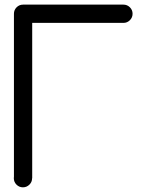

<svg xmlns="http://www.w3.org/2000/svg" viewBox="-20 -801 626 821"><path d="M39.6 -45.4V-742.2Q39.6 -758.3 51 -769.8Q62.5 -781.2 78.6 -781.2H507.8Q523.9 -781.2 535.4 -769.8Q546.9 -758.3 546.9 -742.2Q546.9 -726.1 535.4 -714.6Q523.9 -703.1 507.8 -703.1H117.7V-38.6H117.2Q117.2 -22.9 106 -11.7Q94.2 0 78.1 0Q62 0 50.5 -11.5Q39.1 -22.9 39.1 -39.1Q39.1 -42.5 39.6 -45.4Z"/></svg>

Font: Comfortaa
Style: Regular
Weight: 400
Designer: Johan Aakerlund
Foundry: Johan Aakerlund
Version: Version 2.001; ttfautohint (v1.4.1)